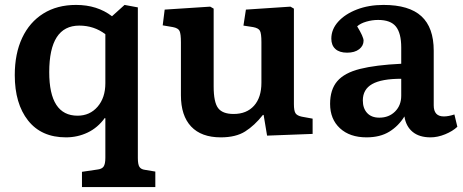

<svg xmlns="http://www.w3.org/2000/svg" viewBox="-20 -544 1880 780"><path d="M313 216V154L374 145Q394 143 401 132.5Q408 122 408 97V-63L406 -65Q377 -25 336 -5.5Q295 14 248 14Q148 14 94 -54.5Q40 -123 40 -239Q40 -326 70 -390Q100 -454 156 -489Q212 -524 289 -524Q375 -524 435 -478L486 -524L540 -514V98Q540 124 546.5 134Q553 144 569 146L611 153V216ZM295 -74Q345 -74 376.5 -110.5Q408 -147 408 -206V-405Q362 -440 302 -440Q180 -440 180 -251Q180 -74 295 -74Z M877 14Q798 14 756.5 -30Q715 -74 715 -157V-372Q715 -406 709.5 -418Q704 -430 682 -434L641 -441L649 -505L834 -517L848 -509V-193Q848 -129 866 -105Q884 -81 929 -81Q982 -81 1012 -114.5Q1042 -148 1042 -208V-373Q1042 -408 1036 -419Q1030 -430 1008 -434L969 -440L979 -505L1160 -517L1174 -509V-121Q1174 -94 1180.5 -84Q1187 -74 1206 -70L1250 -62V0L1065 7L1051 -77H1048Q1014 -34 976 -10Q938 14 877 14Z M1469 14Q1401 14 1361 -23Q1321 -60 1321 -122Q1321 -180 1350 -214Q1379 -248 1442.5 -264Q1506 -280 1610 -285V-351Q1610 -409 1588.5 -436Q1567 -463 1516 -463Q1492 -463 1468 -456Q1444 -449 1431 -437Q1457 -394 1457 -379Q1457 -358 1439 -344Q1421 -330 1390 -330Q1359 -330 1342.5 -345Q1326 -360 1326 -387Q1326 -425 1354 -456Q1382 -487 1430 -505.5Q1478 -524 1538 -524Q1642 -524 1692 -478Q1742 -432 1742 -338V-116Q1742 -71 1783 -71Q1802 -71 1826 -79L1838 -29Q1819 -11 1788.5 1.5Q1758 14 1729 14Q1683 14 1656 -8.5Q1629 -31 1623 -71Q1599 -32 1561.5 -9Q1524 14 1469 14ZM1521 -66Q1560 -66 1585 -91Q1610 -116 1610 -155V-224Q1530 -224 1492 -202.5Q1454 -181 1454 -136Q1454 -104 1471.5 -85Q1489 -66 1521 -66Z"/></svg>

Font: Literata SemiBold
Style: Regular
Weight: 600
Designer: Latin by Veronika Burian and Jose Scaglione. Greek by Irene Vlachou. Cyrillic by Vera Evstafieva.
Foundry: TypeTogether
Version: Version 3.103; ttfautohint (v1.8.4.7-5d5b);gftools[0.9.29]